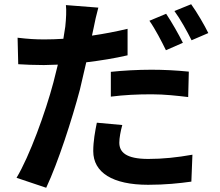

<svg xmlns="http://www.w3.org/2000/svg" viewBox="-20 -823 1040 906"><path d="M503 -484V-367C566 -375 627 -378 696 -378C757 -378 818 -371 868 -365L871 -485C812 -491 752 -494 695 -494C630 -494 559 -490 503 -484ZM557 -233 437 -244C429 -205 420 -157 420 -110C420 -9 511 49 679 49C759 49 826 42 883 34L888 -93C816 -80 747 -73 680 -73C573 -73 543 -106 543 -150C543 -172 549 -204 557 -233ZM764 -758 685 -725C712 -687 743 -627 763 -586L843 -621C825 -658 789 -721 764 -758ZM882 -803 803 -771C831 -733 863 -675 884 -633L963 -667C946 -702 909 -766 882 -803ZM189 -637C147 -637 114 -639 63 -645L66 -520C101 -518 138 -516 187 -516L253 -518L232 -434C195 -294 119 -85 58 16L198 63C254 -56 320 -260 357 -400L387 -529C454 -537 522 -548 582 -562V-687C527 -674 470 -663 414 -655L422 -692C426 -714 436 -759 444 -787L291 -799C294 -775 292 -734 288 -697L279 -640C248 -638 218 -637 189 -637Z"/></svg>

Font: Noto Sans TC
Style: Bold
Weight: 700
Designer: Ryoko NISHIZUKA 西塚涼子 (kana, bopomofo & ideographs); Paul D. Hunt (Latin, Greek & Cyrillic); Sandoll Communications 산돌커뮤니
Foundry: Adobe
Version: Version 2.004;hotconv 1.0.118;makeotfexe 2.5.65603